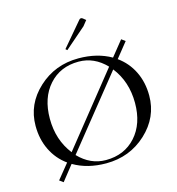

<svg xmlns="http://www.w3.org/2000/svg" viewBox="-121 -893 961 1044"><g transform="rotate(-15 360.0 -371.5)"><path d="M313.5 -641.6 304.7 -649.4 419.9 -785.2Q423.8 -790 429.7 -790Q434.6 -790 439.5 -786.1L455.1 -773.4L431.6 -744.1ZM362.3 -9.8Q466.8 -9.8 530.8 -81.1Q594.7 -152.3 594.7 -269.5Q594.7 -389.6 527.3 -475.6L209 -79.1Q275.4 -9.8 362.3 -9.8ZM108.4 46.9 86.9 31.2 154.3 -51.8Q99.6 -90.8 69.8 -151.9Q40 -212.9 40 -288.1Q40 -410.2 133.8 -496.6Q227.5 -583 359.4 -583Q464.8 -583 543 -538.1L611.3 -623L632.8 -607.4L565.4 -523.4Q620.1 -484.4 649.9 -423.8Q679.7 -363.3 679.7 -288.1Q679.7 -166 585.9 -79.1Q492.2 7.8 359.4 7.8Q253.9 7.8 175.8 -38.1ZM509.8 -496.1Q443.4 -565.4 355.5 -565.4Q252 -565.4 188.5 -494.1Q125 -422.9 125 -305.7Q125 -185.5 192.4 -99.6Z"/></g></svg>

Font: FoglihtenNo07
Style: Regular
Weight: 500
Designer: gluk (gluksza@wp.pl)
Foundry: gluk (gluksza@wp.pl)
Version: Version 0.871